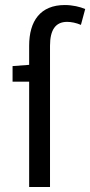

<svg xmlns="http://www.w3.org/2000/svg" viewBox="-20 -744 359 764"><path d="M96 0H179V-562C179 -625 201 -657 247 -657C264 -657 283 -653 302 -645L319 -708C299 -717 268 -724 238 -724C141 -724 96 -661 96 -562V-486L30 -481V-419H96Z"/></svg>

Font: DAIFUKU Sans
Style: Regular
Weight: 400
Designer: Original font ‘Source Han Sans JP’ : Paul D. Hunt
Foundry: Daifuku
Version: Version 1.000